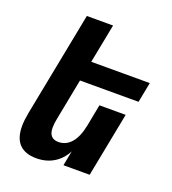

<svg xmlns="http://www.w3.org/2000/svg" viewBox="-140 -865 882 984"><g transform="rotate(20 301.0 -373.0)"><path d="M169.9 14.2Q108.9 14.2 77.1 -18.3Q45.4 -50.8 45.4 -116.2Q45.4 -133.3 47.6 -151.9Q49.8 -170.4 53.7 -190.9L164.6 -759.8H307.6L266.1 -546.9H585.4L564 -437H244.6L201.2 -212.9Q195.3 -183.6 195.3 -162.6Q195.3 -103 248 -103Q289.1 -103 317.6 -135.7Q346.2 -168.5 358.9 -232.9L381.8 -351.6H524.9L456.5 0H313.5L329.1 -81.1Q304.7 -34.7 263.9 -10.3Q223.1 14.2 169.9 14.2Z"/></g></svg>

Font: Hack
Style: Bold Italic
Weight: 700
Italic angle: -11°
Monospace: yes
Designer: Christopher Simpkins
Foundry: Christopher Simpkins
Version: Version 2.017; ttfautohint (v1.4.1) -l 4 -r 80 -G 350 -x 0 -